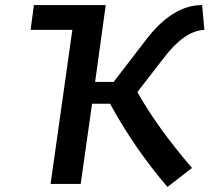

<svg xmlns="http://www.w3.org/2000/svg" viewBox="-20 -727 828 759"><path d="M642 12 739 -63Q601 -224 523 -363L626 -496Q709 -606 788 -609L779 -707Q663 -707 559 -572L429 -403H356L398 -707H114L101 -609H266L180 0H299L344 -317H415Q513 -138 642 12Z"/></svg>

Font: Brisa Sans Medium
Style: Italic
Weight: 600
Italic angle: -8°
Designer: Dalton Maag Ltd
Foundry: Dalton Maag Ltd
Version: Version 1.101;July 10, 2019;FontCreator 11.5.0.2425 64-bit